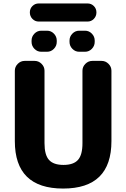

<svg xmlns="http://www.w3.org/2000/svg" viewBox="-20 -1083 732 1113"><path d="M66 -265V-673Q66 -696 83 -713Q100 -730 123 -730H181Q204 -730 221 -713Q238 -696 238 -673V-253Q238 -185 264 -156Q290 -127 348 -127Q406 -127 432 -156Q458 -185 458 -253V-673Q458 -696 475 -713Q492 -730 515 -730H569Q592 -730 609 -713Q626 -696 626 -673V-265Q626 10 346 10Q66 10 66 -265ZM473 -905Q496 -905 512.5 -888Q529 -871 529 -848V-840Q529 -817 512.5 -800Q496 -783 473 -783H439Q416 -783 399.5 -800Q383 -817 383 -840V-848Q383 -871 399.5 -888Q416 -905 439 -905ZM219 -905H253Q276 -905 292.5 -888Q309 -871 309 -848V-840Q309 -817 292.5 -800Q276 -783 253 -783H219Q196 -783 179.5 -800Q163 -817 163 -840V-848Q163 -871 179.5 -888Q196 -905 219 -905ZM487 -1063Q509 -1063 524 -1048Q539 -1033 539 -1011Q539 -989 524 -973.5Q509 -958 487 -958H205Q183 -958 168 -973.5Q153 -989 153 -1011Q153 -1033 168 -1048Q183 -1063 205 -1063Z"/></svg>

Font: Rounded Mplus 1c ExtraBold
Style: Regular
Weight: 800
Version: Version 1.059.20150529